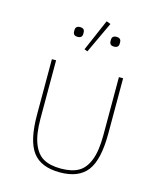

<svg xmlns="http://www.w3.org/2000/svg" viewBox="-114 -833 774 927"><g transform="rotate(15 273.0 -369.5)"><path d="M251 -586.9 234.9 -592.8 303.2 -751 324.2 -743.2ZM164.1 -663.1V-669.9Q164.1 -690.9 187 -690.9Q210 -690.9 210 -669.9V-663.1Q210 -642.1 187 -642.1Q164.1 -642.1 164.1 -663.1ZM346.2 -663.1V-669.9Q346.2 -690.9 369.1 -690.9Q392.1 -690.9 392.1 -669.9V-663.1Q392.1 -642.1 369.1 -642.1Q346.2 -642.1 346.2 -663.1ZM95.2 -229V-505.9H116.2V-214.8Q116.2 -136.7 134.3 -90.6Q152.3 -44.4 185.8 -25.6Q219.2 -6.8 272.9 -6.8Q327.1 -6.8 360.6 -25.6Q394 -44.4 412.1 -90.6Q430.2 -136.7 430.2 -214.8V-505.9H451.2V-229Q451.2 -98.6 409.2 -43.2Q367.2 12.2 272.9 12.2Q178.7 12.2 137 -43.2Q95.2 -98.6 95.2 -229Z"/></g></svg>

Font: Anuphan Thin
Style: Regular
Weight: 250
Designer: Mike Abbink, Paul van der Laan, Pieter van Rosmalen, Mint Tantisuwanna
Foundry: Bold Monday; Cadson Demak
Version: Version 3.002;hotconv 1.0.109;makeotfexe 2.5.65596